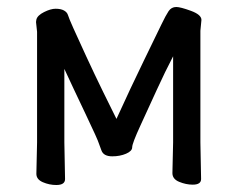

<svg xmlns="http://www.w3.org/2000/svg" viewBox="-20 -513 679 549"><path d="M141 16Q121 16 102.5 8Q84 0 84 -16L86 -106V-422L83 -450L84 -457Q87 -469 106 -478.5Q125 -488 139 -488Q154 -488 163 -483Q172 -478 174.5 -469.5Q177 -461 189.5 -433Q202 -405 226.5 -352Q251 -299 275 -250Q299 -201 313 -173Q354 -263 391.5 -340Q429 -417 441.5 -443Q454 -469 462 -481Q470 -493 484 -493Q496 -493 526 -482Q556 -471 556 -456L553 -425V-106L555 -1Q555 15 531 15Q512 15 492.5 7Q473 -1 473 -18L475 -106V-352Q452 -308 428.5 -256.5Q405 -205 381.5 -154Q358 -103 358 -92Q358 -81 340.5 -73.5Q323 -66 301 -66Q276 -66 270 -83L263 -102Q260 -113 224 -188.5Q188 -264 164 -316V-106L166 -1Q166 16 141 16Z"/></svg>

Font: LXGW WenKai Lite
Style: Bold
Weight: 700
Designer: LXGW / Fontworks Inc.
Foundry: LXGW / Fontworks Inc.
Version: Version 1.330;April 28, 2024